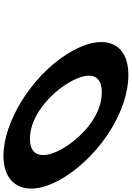

<svg xmlns="http://www.w3.org/2000/svg" viewBox="-89 -922 767 1117"><g transform="rotate(-90 294.5 -363.5)"><path d="M-172.4 -363.9C-39.7 -159.1 209.4 -0.1 416.8 -0.1C618.3 -0.1 666.6 -159.1 534 -363.9C401.3 -568.8 140.8 -726.9 -53.9 -726.9C-246.8 -726.9 -305.1 -568.8 -172.4 -363.9ZM0.2 -363.9C-67.6 -468.5 -77.5 -573 45.8 -573C169.9 -573 293.7 -468.5 361.4 -363.9C429.1 -259.4 444.1 -154.8 316.6 -154.8C185.7 -154.8 67.9 -259.4 0.2 -363.9Z"/></g></svg>

Font: Hussar
Style: BdOpOblSeven
Weight: 700
Foundry: Cannot Into Space Fonts
Version: Version 2.00